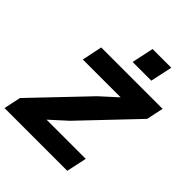

<svg xmlns="http://www.w3.org/2000/svg" viewBox="-264 -1062 1205 1205"><g transform="rotate(45 338.5 -459.5)"><path d="M-14 0 10 -113 345 -464 454 -563H302H118L146 -698H691L667 -585L333 -234L224 -135H376H572L543 0ZM350 -773 381 -919H547L516 -773Z"/></g></svg>

Font: Azeret Mono Thin
Style: Bold Italic
Weight: 700
Italic angle: -12°
Version: Version 1.002